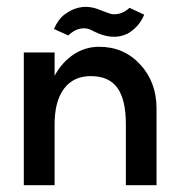

<svg xmlns="http://www.w3.org/2000/svg" viewBox="-20 -543 529 563"><path d="M251 -453.1Q234.4 -462.9 215.3 -459Q196.3 -455.1 180.2 -439L138.2 -458Q150.4 -486.3 169.9 -501Q210.4 -530.8 254.9 -520Q263.2 -518.1 278.3 -512Q293.5 -505.9 303.7 -502.7Q314 -499.5 329.3 -502.9Q344.7 -506.3 359.9 -520L402.8 -500Q388.7 -464.8 355 -444.8Q310.1 -421.9 251 -453.1ZM271 -405.8Q343.3 -405.8 391.1 -354Q439 -302.2 439 -225.1V0H349.1V-178.2Q349.1 -251 324.2 -285.4Q299.3 -319.8 246.1 -319.8Q195.3 -319.8 167.7 -283Q140.1 -246.1 140.1 -178.2V-168V0H49.8V-389.2H140.1V-320.8Q161.6 -360.4 195.6 -383.1Q229.5 -405.8 271 -405.8Z"/></svg>

Font: Neutral Grotesk
Style: Regular
Weight: 400
Designer: Nawras Khrais
Foundry: Nawras Khrais
Version: Version 1.000;PS 001.000;hotconv 1.0.88;makeotf.lib2.5.64775